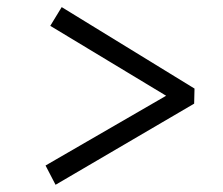

<svg xmlns="http://www.w3.org/2000/svg" viewBox="-20 -552 622 535"><path d="M151.9 -532.2 120.1 -480 442.9 -285.2 106.9 -90.8 134.8 -37.1 521 -263.2 522 -305.2Z"/></svg>

Font: Literata Book
Style: Italic
Weight: 400
Italic angle: -3°
Designer: Latin by Veronika Burian and Jose Scaglione. Greek by Irene Vlachou. Cyrillic by Vera Evstafieva
Foundry: TypeTogether
Version: Version 1.003;PS 001.003;hotconv 1.0.88;makeotf.lib2.5.64775